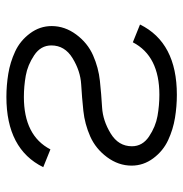

<svg xmlns="http://www.w3.org/2000/svg" viewBox="-6 -572 586 615"><g transform="rotate(90 287.5 -265.0)"><path d="M291 8Q254 8 217 2Q180 -4 145.5 -20Q111 -36 87.5 -67.5Q64 -99 64 -137Q64 -179 91 -215.5Q118 -252 157.5 -269.5Q197 -287 239.5 -291.5Q282 -296 324.5 -298.5Q367 -301 408 -326Q449 -351 449 -394Q449 -428 417.5 -449Q386 -470 352 -476Q318 -482 284 -482Q160 -482 116 -397L59 -420Q117 -538 284 -538Q321 -538 358 -532Q395 -526 429.5 -510Q464 -494 487.5 -462.5Q511 -431 511 -393Q511 -351 484 -314.5Q457 -278 417.5 -260.5Q378 -243 335.5 -238.5Q293 -234 250.5 -231.5Q208 -229 167 -204Q126 -179 126 -136Q126 -102 157.5 -81Q189 -60 223 -54Q257 -48 291 -48Q415 -48 459 -133L516 -110Q458 8 291 8Z"/></g></svg>

Font: Jozsika Light
Style: Regular
Weight: 300
Monospace: yes
Designer: Belleve Invis
Foundry: Belleve Invis
Version: 2.1.0